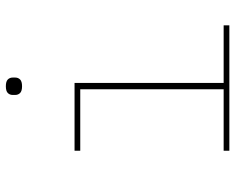

<svg xmlns="http://www.w3.org/2000/svg" viewBox="-92 -692 785 640"><g transform="rotate(-90 300.0 -372.5)"><path d="M332 -691Q316 -691 309.5 -697.5Q303 -704 303 -714V-722Q303 -732 309.5 -738.5Q316 -745 332 -745Q348 -745 354.5 -738.5Q361 -732 361 -722V-714Q361 -704 354.5 -697.5Q348 -691 332 -691ZM117 -19H322V-497H117V-516H343V-19H535V0H117Z"/></g></svg>

Font: IBM Plex Mono Thin
Style: Regular
Weight: 100
Monospace: yes
Designer: Mike Abbink, Paul van der Laan, Pieter van Rosmalen
Foundry: Bold Monday
Version: Version 2.3